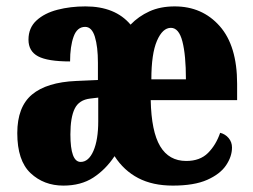

<svg xmlns="http://www.w3.org/2000/svg" viewBox="-20 -570 791 600"><path d="M178 10Q117 10 75.5 -29Q34 -68 34 -154Q34 -236 80 -274.5Q126 -313 218 -317L286 -320V-374Q286 -424 276.5 -455Q267 -486 246 -486Q221 -486 210 -455.5Q199 -425 199 -378Q129 -378 99 -394Q69 -410 69 -446Q69 -483 94 -506Q119 -529 159.5 -539.5Q200 -550 247 -550Q340 -550 388 -493Q413 -519 447 -534.5Q481 -550 526 -550Q612 -550 666.5 -488.5Q721 -427 721 -308V-257H451Q453 -159 480.5 -113Q508 -67 562 -67Q605 -67 630 -92Q655 -117 668 -155Q684 -151 694.5 -138.5Q705 -126 705 -109Q705 -81 686.5 -53.5Q668 -26 627.5 -8Q587 10 520 10Q457 10 412 -13.5Q367 -37 338 -82Q310 -40 271.5 -15Q233 10 178 10ZM561 -322Q561 -398 550 -440.5Q539 -483 514 -483Q488 -483 470.5 -442.5Q453 -402 453 -322ZM232 -64Q257 -64 272 -98.5Q287 -133 287 -191V-265L262 -262Q227 -258 213.5 -230.5Q200 -203 200 -150Q200 -64 232 -64Z"/></svg>

Font: Noto Serif ExtraCondensed Black
Style: Regular
Weight: 900
Width: 2
Designer: Monotype Design Team
Foundry: Monotype Imaging Inc.
Version: Version 2.015; ttfautohint (v1.8.4.7-5d5b)